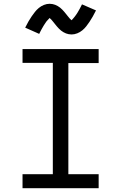

<svg xmlns="http://www.w3.org/2000/svg" viewBox="-20 -994 640 1014"><path d="M99 0V-74H259V-662H99V-735H501V-661H341V-74H501V0ZM358 -812Q350 -812 342.5 -813.5Q335 -815 328.5 -817.5Q322 -820 315 -824Q308 -828 302.5 -832.5Q297 -837 291 -843Q285 -849 280.5 -854.5Q276 -860 271.5 -865.5Q267 -871 261.5 -878Q256 -885 251.5 -890Q247 -895 242 -899Q240 -897 236 -892.5Q232 -888 230 -886Q228 -884 225.5 -881Q223 -878 221 -874.5Q219 -871 216 -867Q213 -863 210.5 -858.5Q208 -854 205 -849Q202 -844 199 -838.5Q196 -833 193 -827Q190 -821 187 -815L176 -820L113 -848Q122 -866 130.5 -881Q139 -896 147.5 -908Q156 -920 164.5 -931Q173 -942 185 -952Q197 -962 212 -968Q227 -974 242 -974Q250 -974 257.5 -972.5Q265 -971 271.5 -968.5Q278 -966 285 -962Q292 -958 297.5 -953.5Q303 -949 309 -943Q315 -937 319.5 -931.5Q324 -926 328.5 -920.5Q333 -915 338.5 -908Q344 -901 348.5 -896Q353 -891 358 -887Q360 -889 364 -893.5Q368 -898 370 -900.5Q372 -903 374.5 -906Q377 -909 379 -912Q381 -915 384 -919Q387 -923 389.5 -927.5Q392 -932 395 -937Q398 -942 401 -947.5Q404 -953 407 -959Q410 -965 413 -971L487 -939Q478 -921 469.5 -906Q461 -891 452.5 -878.5Q444 -866 435.5 -855Q427 -844 415 -834Q403 -824 388 -818Q373 -812 358 -812Z"/></svg>

Font: Iosevka Curly Slab Extended
Style: Regular
Weight: 400
Width: 7
Monospace: yes
Designer: Belleve Invis
Foundry: Belleve Invis
Version: Version 11.1.0; ttfautohint (v1.8.3)